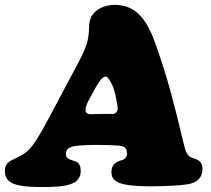

<svg xmlns="http://www.w3.org/2000/svg" viewBox="-33 -753 864 788"><path d="M241.2 -136.7 240.2 -134.3Q237.3 -127.4 237.3 -122.6Q237.3 -108.4 247.6 -101.6Q252.4 -98.6 263.9 -95Q275.4 -91.3 278.8 -89.8Q298.3 -82 298.3 -49.8Q298.3 -36.6 293.2 -26.6Q288.1 -16.6 280.5 -9.8Q272.9 -2.9 259.5 1.7Q246.1 6.3 233.6 8.8Q221.2 11.2 201.9 12.7Q182.6 14.2 168.2 14.4Q153.8 14.6 131.3 14.6Q55.2 14.6 21 0.5Q-13.2 -13.7 -13.2 -52.7Q-13.2 -78.6 9.8 -92.8Q14.6 -95.7 39.1 -107.4Q63.5 -119.1 78.6 -132.3Q97.2 -148.4 118.7 -182.4Q140.1 -216.3 172.4 -277.3L289.1 -497.1Q313.5 -542.5 323 -573.5Q332.5 -604.5 332.5 -640.6Q332.5 -686.5 363.5 -709.7Q394.5 -732.9 438.5 -732.9Q497.1 -732.9 536.1 -695.3Q575.2 -657.7 603 -579.1Q642.1 -468.8 666 -381.6Q689.9 -294.4 722.7 -155.8Q730 -123 744.6 -111.3Q750 -106.4 762 -102.8Q773.9 -99.1 778.3 -96.7Q797.9 -85.9 797.9 -60.5Q797.9 -14.6 753.4 -0.5Q735.4 5.4 684.1 8.5Q632.8 11.7 589.4 11.7Q523.4 11.7 486.8 5.4Q457.5 1 440.9 -11Q424.3 -22.9 424.3 -46.9Q424.3 -74.2 445.3 -86.9Q450.2 -90.3 461.2 -93.8Q472.2 -97.2 475.6 -99.1Q488.3 -106.9 488.3 -123Q488.3 -127.9 487.3 -132.3L486.8 -134.8Q483.4 -152.8 455.6 -155.3Q420.4 -158.2 363.3 -158.2Q303.2 -158.2 276.4 -153.8Q247.6 -148.9 241.2 -136.7ZM402.3 -285.6Q409.2 -285.6 418 -285.4Q426.8 -285.2 427.7 -285.2Q438 -285.2 444.1 -291.7Q450.2 -298.3 450.2 -309.1Q450.2 -314.5 444.3 -344.7L439 -370.1Q434.1 -392.6 422.1 -415.5Q410.2 -438.5 400.9 -438.5Q384.3 -438.5 360.8 -396L332 -342.8Q317.9 -317.9 317.9 -299.8Q317.9 -292 324 -288.1Q330.1 -284.2 336.9 -284.2Q338.9 -284.2 364.5 -284.9Q390.1 -285.6 402.3 -285.6Z"/></svg>

Font: Cooper* Black
Style: Italic
Weight: 900
Italic angle: -7°
Designer: Owen Earl
Foundry: indestructible type*
Version: Version 0.001